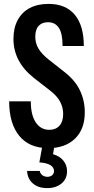

<svg xmlns="http://www.w3.org/2000/svg" viewBox="-20 -750 481 985"><path d="M228 10Q130 10 78.5 -53.5Q27 -117 27 -230H138Q138 -160 163.5 -122Q189 -84 233 -84Q266 -84 285 -105Q304 -126 304 -166Q304 -199 288 -229Q272 -259 235 -287L154 -350Q101 -392 75 -442Q49 -492 49 -550Q49 -607 71 -647.5Q93 -688 133 -709Q173 -730 229 -730Q317 -730 363.5 -674.5Q410 -619 410 -514H301Q301 -578 282 -607Q263 -636 226 -636Q196 -636 178.5 -617.5Q161 -599 161 -562Q161 -528 177.5 -500.5Q194 -473 229 -445L309 -382Q366 -338 390.5 -285.5Q415 -233 415 -174Q415 -87 364.5 -38.5Q314 10 228 10ZM222 215Q176 215 148.5 191Q121 167 119 127H184Q186 140 197 148.5Q208 157 223 157Q238 157 247.5 149Q257 141 257 127Q257 109 239 97.5Q221 86 182 83L199 -12H261L252 41Q287 51 305.5 74.5Q324 98 324 128Q324 168 295.5 191.5Q267 215 222 215Z"/></svg>

Font: Instrument Sans Condensed SemiBold
Style: Regular
Weight: 600
Width: 3
Designer: Rodrigo Fuenzalida
Foundry: fragTYPE
Version: Version 1.000;gftools[0.9.28]